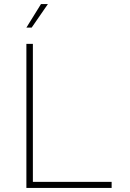

<svg xmlns="http://www.w3.org/2000/svg" viewBox="-20 -926 640 946"><path d="M110 0V-710H142V-30H530V0ZM110 -790 182 -906H216L136 -790Z"/></svg>

Font: Geist Mono Thin
Style: Regular
Weight: 100
Monospace: yes
Designer: Basement.studio, Andrés Briganti, Mateo Zaragoza
Foundry: Basement.studio, Vercel, Andrés Briganti, Guido Ferreyra, Mateo Zaragoza
Version: Version 1.500; ttfautohint (v1.8.4.7-5d5b)